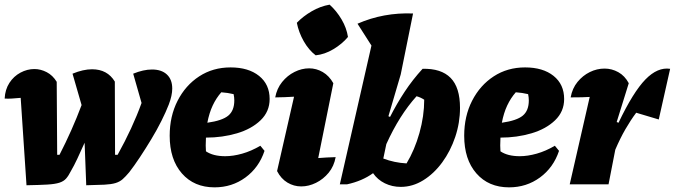

<svg xmlns="http://www.w3.org/2000/svg" viewBox="-21 -793 2903 826"><path d="M93 4 68 -372Q45 -370 29.5 -369Q14 -368 -1 -369Q1 -408 19.5 -436.5Q38 -465 67 -480.5Q96 -496 127 -496Q154 -496 180 -482.5Q206 -469 223 -441L225 -127H235Q289 -232 330 -341L291 -476Q337 -495 375 -495Q441 -495 473 -442L474 -127H485Q549 -242 588 -350L552 -476Q596 -494 633 -494Q674 -494 697 -472.5Q720 -451 720 -412Q720 -382 705 -343Q693 -312 673.5 -273Q654 -234 629.5 -193.5Q605 -153 580.5 -116Q556 -79 535 -52Q519 -33 506.5 -22Q494 -11 476 -5.5Q458 0 428.5 1.5Q399 3 350 4L343 -179Q327 -143 312 -111Q297 -79 284 -57Q274 -37 263.5 -25Q253 -13 234.5 -7Q216 -1 182.5 1Q149 3 93 4Z M902 13Q814 13 761.5 -47Q709 -107 709 -209Q709 -293 743 -359.5Q777 -426 836 -464.5Q895 -503 971 -503Q1048 -503 1093.5 -466.5Q1139 -430 1139 -367Q1139 -313 1100 -275.5Q1061 -238 998.5 -219.5Q936 -201 865 -201Q864 -185 864 -167Q864 -154 865 -142Q896 -121 948 -121Q982 -121 1021 -132Q1060 -143 1099 -166L1117 -144Q1093 -72 1035 -29.5Q977 13 902 13ZM987 -361Q987 -374 984 -388Q959 -394 931 -396Q909 -371 894 -339Q879 -307 871 -265Q935 -274 961 -295.5Q987 -317 987 -361Z M1423 -117Q1416 -78 1393 -50Q1370 -22 1338.5 -6.5Q1307 9 1275 9Q1243 9 1215.5 -7.5Q1188 -24 1171 -57L1244 -377Q1223 -376 1203.5 -375Q1184 -374 1163 -374Q1170 -412 1192.5 -440Q1215 -468 1246 -483.5Q1277 -499 1309 -499Q1340 -499 1367.5 -483Q1395 -467 1413 -435L1348 -113Q1385 -116 1423 -117ZM1397 -773Q1427 -746 1448.5 -709.5Q1470 -673 1476 -634Q1451 -604 1413.5 -581.5Q1376 -559 1337 -555Q1307 -578 1285.5 -616Q1264 -654 1256 -695Q1283 -723 1320 -744.5Q1357 -766 1397 -773Z M1441 0 1577 -597 1517 -691Q1629 -740 1756 -735L1703 -473L1650 -293L1657 -290Q1686 -347 1720 -398.5Q1754 -450 1797 -497Q1877 -499 1917.5 -458Q1958 -417 1958 -329Q1958 -265 1937.5 -204Q1917 -143 1881.5 -94.5Q1846 -46 1800 -17.5Q1754 11 1703 11Q1666 11 1634.5 -4.5Q1603 -20 1584 -48Q1537 -14 1472 0ZM1628 -111Q1675 -93 1728 -90Q1763 -148 1783.5 -221Q1804 -294 1804 -364Q1789 -374 1771 -379Q1697 -297 1641 -173Z M2169 13Q2081 13 2028.5 -47Q1976 -107 1976 -209Q1976 -293 2010 -359.5Q2044 -426 2103 -464.5Q2162 -503 2238 -503Q2315 -503 2360.5 -466.5Q2406 -430 2406 -367Q2406 -313 2367 -275.5Q2328 -238 2265.5 -219.5Q2203 -201 2132 -201Q2131 -185 2131 -167Q2131 -154 2132 -142Q2163 -121 2215 -121Q2249 -121 2288 -132Q2327 -143 2366 -166L2384 -144Q2360 -72 2302 -29.5Q2244 13 2169 13ZM2254 -361Q2254 -374 2251 -388Q2226 -394 2198 -396Q2176 -371 2161 -339Q2146 -307 2138 -265Q2202 -274 2228 -295.5Q2254 -317 2254 -361Z M2430 0 2516 -376Q2489 -374 2434 -374Q2441 -413 2463.5 -440.5Q2486 -468 2516.5 -483Q2547 -498 2580 -498Q2611 -498 2639 -482.5Q2667 -467 2684 -435L2632 -268L2640 -265Q2703 -397 2755.5 -451Q2808 -505 2862 -497L2813 -279L2716 -308Q2692 -276 2669.5 -237Q2647 -198 2626 -149L2597 0Z"/></svg>

Font: Piazzolla ExtraBold
Style: Italic
Weight: 800
Italic angle: -11.3°
Designer: Juan Pablo del Peral
Foundry: Huerta Tipografica
Version: Version 1.330